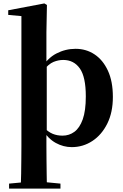

<svg xmlns="http://www.w3.org/2000/svg" viewBox="-20 -842 716 1121"><path d="M101 259Q103 215 103.5 171.5Q104 128 104.5 86.5Q105 45 105 10V-748L28 -755V-782L239 -822L254 -813L251 -653V-472L253 -462V-77L251 -63V10Q251 45 251.5 86.5Q252 128 252.5 171.5Q253 215 254 259ZM399 17Q350 17 305.5 -7.5Q261 -32 225 -88H218L236 -98Q261 -72 287 -61Q313 -50 345 -50Q384 -50 414.5 -72.5Q445 -95 463 -145Q481 -195 481 -279Q481 -393 446 -442.5Q411 -492 349 -492Q321 -492 292.5 -480.5Q264 -469 230 -427L214 -439H219Q256 -502 309 -529.5Q362 -557 421 -557Q483 -557 532 -524.5Q581 -492 610 -429.5Q639 -367 639 -276Q639 -186 606.5 -120.5Q574 -55 519.5 -19Q465 17 399 17ZM33 259V230L140 220H230L333 230V259Z"/></svg>

Font: Noto Serif JP ExtraLight ExtraBold
Style: Regular
Weight: 800
Version: Version 2.003-H1;hotconv 1.1.1;makeotfexe 2.6.0